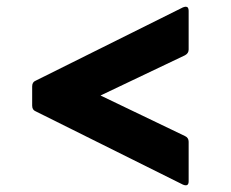

<svg xmlns="http://www.w3.org/2000/svg" viewBox="-20 -596 690 573"><path d="M86 -264Q76 -268 76 -281V-338Q76 -351 86 -355L526 -574Q532 -576 534 -576Q543 -576 543 -564V-448Q543 -437 532 -431L280 -311L532 -190Q543 -185 543 -173V-55Q543 -38 526 -45Z"/></svg>

Font: LINE Seed JP_TTF Bold
Style: Regular
Weight: 700
Designer: LINE & Fontrix & Fontworks
Version: Version 1.009